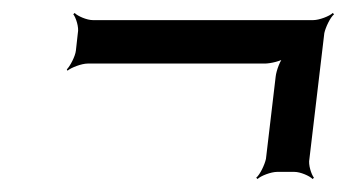

<svg xmlns="http://www.w3.org/2000/svg" viewBox="-20 -380 540 296"><path d="M100 -329 97 -302C96 -293 88 -278 83 -273L84 -271C90 -276 106 -282 115 -282H388C397 -282 414 -286 420 -291L418 -293C412 -288 406 -271 405 -262L390 -135C388 -126 381 -111 375 -106L377 -104C382 -109 398 -115 407 -115H434C443 -115 457 -109 462 -104L464 -106C460 -111 455 -126 457 -135L480 -329C482 -338 489 -353 495 -358L493 -360C488 -355 472 -349 463 -349H123C114 -349 100 -355 95 -360L93 -358C97 -353 102 -338 100 -329Z"/></svg>

Font: Gamestation Storm Oblique 
Style: Italic
Weight: 400
Designer: Jonas Hecksher
Foundry: Jonas Hecksher, Playtypeª, e-types AS
Version: Version 1.003